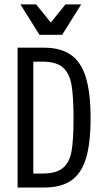

<svg xmlns="http://www.w3.org/2000/svg" viewBox="-20 -838 478 858"><path d="M384.8 -309.6Q384.8 -196.3 363.8 -128.9Q342.8 -61.5 297.4 -30.8Q252 0 176.8 0H58.6V-625H175.8Q251 -625 296.9 -592.8Q342.8 -560.5 363.8 -491.7Q384.8 -422.9 384.8 -309.6ZM308.6 -309.6Q308.6 -408.2 299.3 -460Q290 -511.7 260.3 -537.1Q230.5 -562.5 169.9 -562.5H128.9V-62.5H169.9Q231.4 -62.5 261.2 -87.4Q291 -112.3 299.8 -162.6Q308.6 -212.9 308.6 -309.6ZM71.3 -818.4H141.6L226.6 -712.9H187.5L272.5 -818.4H342.8L257.8 -682.6H156.2Z"/></svg>

Font: Sudo Var
Style: Regular
Weight: 400
Monospace: yes
Designer: Jens Kutilek
Foundry: Jens Kutilek
Version: Version 0.065;FEAKit 1.0